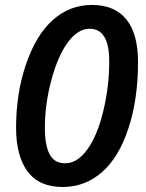

<svg xmlns="http://www.w3.org/2000/svg" viewBox="-20 -745 591 775"><path d="M537.1 -494.1Q537.1 -344.7 498.5 -227.3Q460 -109.9 391.6 -50Q323.2 9.8 232.9 9.8Q138.2 9.8 91.6 -52.5Q44.9 -114.7 44.9 -230Q44.9 -368.7 85.4 -486.8Q126 -605 194.1 -665Q262.2 -725.1 351.1 -725.1Q442.4 -725.1 489.7 -667.2Q537.1 -609.4 537.1 -494.1ZM341.8 -628.9Q294.4 -628.9 253.9 -574.2Q213.4 -519.5 187.3 -421.6Q161.1 -323.7 161.1 -229Q161.1 -159.2 180.2 -122.6Q199.2 -85.9 243.2 -85.9Q292 -85.9 332.3 -141.4Q372.6 -196.8 396.7 -295.9Q420.9 -395 420.9 -498Q420.9 -628.9 341.8 -628.9Z"/></svg>

Font: TypoPRO Open Sans
Style: Italic
Weight: 600
Italic angle: -12°
Foundry: Ascender Corporation
Version: Version 1.10